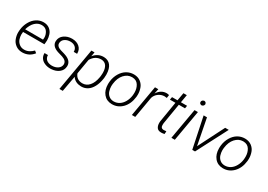

<svg xmlns="http://www.w3.org/2000/svg" viewBox="10 -1686 3980 2854"><g transform="rotate(30 1999.5 -259.0)"><path d="M231.9 9.8C233.4 9.8 234.9 9.8 236.3 9.8C311 9.8 377 -21.5 424.3 -82.5L390.1 -110.4C347.7 -66.9 300.3 -40 242.7 -40C240.7 -40 238.3 -40 236.3 -40C204.1 -40.5 176.8 -50.8 153.8 -69.8C130.9 -88.9 114.7 -111.8 106.4 -138.7C98.1 -166 93.8 -190.9 93.8 -214.4C93.8 -225.6 94.7 -236.8 96.2 -248.5L97.7 -260.3H463.4L467.3 -295.9C468.8 -308.1 469.2 -319.8 469.2 -331.5C469.2 -362.8 463.9 -394.5 453.1 -426.3C442.4 -458.5 423.3 -484.9 396.5 -505.9C369.1 -526.9 335.9 -537.6 296.4 -538.1C294.4 -538.1 293 -538.1 291 -538.1C250.5 -538.1 211.9 -526.9 175.3 -503.9C138.7 -481 107.9 -447.8 83.5 -403.8C59.1 -359.4 44.4 -313 40 -264.2L38.6 -247.6C37.6 -237.3 37.1 -227.1 37.1 -216.8C37.1 -182.6 43.5 -147.9 56.6 -112.8C69.3 -77.6 91.3 -48.8 122.1 -25.9C152.8 -2.9 189.5 9.3 231.9 9.8ZM293.5 -488.3C334 -486.8 364.3 -471.2 384.3 -441.4C403.8 -411.6 414.1 -379.4 414.1 -345.2C414.1 -335.9 413.6 -326.7 412.1 -316.9L410.6 -309.6L104 -310.1C121.1 -367.2 145.5 -411.6 178.2 -442.4C210.9 -473.1 247.6 -488.3 287.1 -488.3C289.6 -488.3 291.5 -488.3 293.5 -488.3Z M862.3 -137.7C858.4 -107.9 842.8 -84 815.4 -66.4C788.1 -48.3 754.9 -39.6 715.8 -39.6C637.2 -41 589.4 -81.5 589.4 -147.9L531.2 -148.4C531.2 -145 530.8 -141.6 530.8 -138.2C530.8 -111.3 538.1 -86.9 552.7 -64.5C566.9 -42 588.4 -24.4 617.2 -11.2C646 2.4 677.7 9.3 713.4 9.8L733.4 9.3C787.1 5.9 831.1 -9.3 865.2 -36.6C898.9 -63.5 917.5 -98.1 919.9 -140.6C919.9 -144 920.4 -147.5 920.4 -150.9C920.4 -208 885.3 -249.5 815.9 -275.9L783.2 -287.1L722.2 -304.7C670.4 -320.3 644.5 -346.7 644.5 -383.3C644.5 -386.2 644.5 -389.6 645 -393.1C648.4 -421.9 662.6 -444.8 688 -462.4C713.4 -479.5 744.6 -488.3 781.7 -488.3C817.4 -487.8 845.7 -478 866.7 -459C887.2 -439.9 897.5 -416 897.5 -388.2C897.5 -385.7 897.5 -382.8 897.5 -380.4H955.1C955.1 -383.3 955.1 -386.7 955.1 -389.6C955.1 -433.1 939.9 -468.3 908.7 -495.6C877.4 -523.4 835.9 -537.6 784.2 -538.1C783.2 -538.1 781.7 -538.1 780.8 -538.1C729.5 -538.1 685.1 -524.4 647 -497.6C609.4 -470.2 589.4 -434.6 586.9 -390.6C586.9 -387.7 586.4 -384.3 586.4 -381.3C586.4 -325.2 623 -285.2 696.3 -260.3L780.3 -235.4C835.4 -216.8 862.8 -188 862.8 -148.4C862.8 -145 862.8 -141.1 862.3 -137.7Z M1246.1 10.3C1248 10.3 1249.5 10.3 1251.5 10.3C1289.1 10.3 1323.7 0.5 1355 -19.5C1386.7 -39.6 1413.6 -69.8 1436 -111.3C1458.5 -152.8 1473.6 -201.7 1481.9 -258.8L1483.9 -272.5C1485.8 -289.1 1486.8 -306.6 1486.8 -324.2C1486.8 -327.1 1486.8 -329.6 1486.8 -332C1484.9 -462.4 1427.2 -535.6 1328.1 -538.1C1325.7 -538.1 1323.7 -538.1 1321.3 -538.1C1255.4 -538.1 1200.2 -509.8 1155.8 -453.6L1169.4 -528.3H1115.7L988.8 203.1H1046.4L1095.2 -66.4C1128.4 -14.2 1185.5 8.8 1246.1 10.3ZM1421.9 -246.6C1410.6 -180.7 1388.7 -129.4 1356.9 -93.3C1324.7 -57.1 1286.6 -39.1 1241.7 -39.1C1239.7 -39.1 1237.8 -39.1 1235.8 -39.1C1172.9 -41 1126 -72.3 1105 -132.3L1148.4 -386.7C1187 -453.1 1242.7 -487.8 1308.1 -487.8C1309.6 -487.8 1310.5 -487.8 1312 -487.8C1351.1 -486.3 1380.4 -471.2 1399.9 -442.4C1418.9 -413.6 1428.7 -374.5 1428.7 -326.2C1428.7 -323.7 1428.7 -321.3 1428.7 -318.8L1425.8 -272.5Z M1579.6 -252.4 1578.1 -224.6C1578.1 -223.1 1578.1 -222.2 1578.1 -220.7C1578.1 -152.8 1595.7 -97.2 1630.9 -55.2C1666 -12.7 1713.4 8.8 1772.5 9.8C1774.4 9.8 1776.9 9.8 1778.8 9.8C1845.2 9.8 1902.3 -15.1 1951.2 -64.5C1999.5 -114.3 2028.8 -180.7 2038.6 -264.2L2039.6 -273.4C2040.5 -285.2 2041 -296.9 2041 -308.1C2041 -343.8 2035.2 -378.9 2022.5 -414.6C2010.3 -449.7 1988.8 -479 1958 -502.4C1927.2 -525.4 1889.6 -537.6 1846.2 -538.1C1844.2 -538.1 1842.3 -538.1 1840.8 -538.1C1798.3 -538.1 1758.8 -527.3 1721.7 -505.9C1684.6 -483.9 1653.3 -452.1 1627.9 -409.7C1602.5 -367.2 1586.9 -320.3 1581.1 -269ZM1638.7 -261.2C1647 -330.6 1669.9 -385.7 1707 -426.8C1744.6 -467.8 1787.6 -488.3 1837.4 -488.3C1839.4 -488.3 1841.3 -488.3 1843.3 -488.3C1891.1 -487.3 1926.3 -468.8 1949.2 -432.6C1972.2 -396.5 1983.4 -354.5 1983.4 -307.1C1983.4 -296.4 1982.9 -284.7 1981.9 -272.9L1980.5 -256.8C1975.1 -215.8 1962.9 -178.2 1943.8 -144.5C1906.2 -76.7 1846.7 -39.1 1778.8 -39.1C1777.8 -39.1 1776.4 -39.1 1775.4 -39.1C1742.7 -40 1715.8 -49.8 1693.8 -68.4C1671.9 -86.9 1656.7 -109.9 1648.4 -137.7C1640.1 -165.5 1635.7 -192.4 1635.7 -218.8C1635.7 -229.5 1636.2 -240.7 1637.7 -252.4Z M2445.8 -532.2C2430.7 -536.6 2417 -539.1 2405.8 -539.1C2404.3 -539.1 2403.3 -539.1 2401.9 -539.1C2339.8 -539.1 2285.2 -506.8 2246.6 -444.3L2264.2 -528.3H2207L2115.2 0H2172.9L2235.4 -363.3C2245.6 -397.9 2266.6 -426.8 2297.4 -449.7C2328.1 -472.2 2362.3 -483.4 2399.4 -483.4C2412.6 -482.9 2425.3 -481.4 2438 -479Z M2617.2 -663.6 2593.3 -528.3H2499.5L2490.7 -480.5H2585.4L2527.3 -128.4C2526.4 -119.1 2525.9 -109.9 2525.9 -101.6C2525.9 -70.3 2533.2 -43.9 2546.9 -23.4C2561 -2.4 2585 8.3 2619.1 8.8C2621.1 8.8 2623.5 8.8 2625.5 8.8C2643.1 8.8 2660.6 6.3 2677.7 1.5L2680.2 -46.4C2661.1 -43.9 2646.5 -43 2636.2 -43C2635.3 -43 2633.8 -43 2632.8 -43C2600.1 -43.9 2584 -62 2584 -97.7L2585 -127.9L2643.6 -480.5H2749.5L2757.8 -528.3H2651.9L2675.3 -663.6Z M2901.9 -681.2C2901.9 -680.2 2901.9 -679.2 2901.9 -678.2C2901.9 -657.7 2914.6 -645.5 2939.5 -641.6C2964.4 -647 2975.1 -656.2 2981.4 -681.2C2978 -707 2969.2 -716.8 2943.8 -721.2C2917.5 -715.8 2903.3 -702.1 2901.9 -681.2ZM2943.8 -528.3H2885.7L2793.5 0H2852.1Z M3099.6 -528.3H3042L3151.9 0H3199.2L3473.1 -528.3H3411.6L3186 -82.5Z M3485.8 -252.4 3484.4 -224.6C3484.4 -223.1 3484.4 -222.2 3484.4 -220.7C3484.4 -152.8 3502 -97.2 3537.1 -55.2C3572.3 -12.7 3619.6 8.8 3678.7 9.8C3680.7 9.8 3683.1 9.8 3685.1 9.8C3751.5 9.8 3808.6 -15.1 3857.4 -64.5C3905.8 -114.3 3935.1 -180.7 3944.8 -264.2L3945.8 -273.4C3946.8 -285.2 3947.3 -296.9 3947.3 -308.1C3947.3 -343.8 3941.4 -378.9 3928.7 -414.6C3916.5 -449.7 3895 -479 3864.3 -502.4C3833.5 -525.4 3795.9 -537.6 3752.4 -538.1C3750.5 -538.1 3748.5 -538.1 3747.1 -538.1C3704.6 -538.1 3665 -527.3 3627.9 -505.9C3590.8 -483.9 3559.6 -452.1 3534.2 -409.7C3508.8 -367.2 3493.2 -320.3 3487.3 -269ZM3544.9 -261.2C3553.2 -330.6 3576.2 -385.7 3613.3 -426.8C3650.9 -467.8 3693.8 -488.3 3743.7 -488.3C3745.6 -488.3 3747.6 -488.3 3749.5 -488.3C3797.4 -487.3 3832.5 -468.8 3855.5 -432.6C3878.4 -396.5 3889.6 -354.5 3889.6 -307.1C3889.6 -296.4 3889.2 -284.7 3888.2 -272.9L3886.7 -256.8C3881.3 -215.8 3869.1 -178.2 3850.1 -144.5C3812.5 -76.7 3752.9 -39.1 3685.1 -39.1C3684.1 -39.1 3682.6 -39.1 3681.6 -39.1C3648.9 -40 3622.1 -49.8 3600.1 -68.4C3578.1 -86.9 3563 -109.9 3554.7 -137.7C3546.4 -165.5 3542 -192.4 3542 -218.8C3542 -229.5 3542.5 -240.7 3543.9 -252.4Z"/></g></svg>

Font: Roboto Light
Style: Italic
Weight: 300
Italic angle: -12°
Designer: Google
Version: Version 2.137; 2017